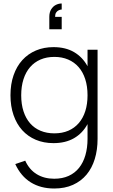

<svg xmlns="http://www.w3.org/2000/svg" viewBox="-20 -825 649 1100"><path d="M333.5 -770.5Q326.5 -770.5 317.2 -766.5Q308 -762.5 302 -753.8Q296 -745 296 -732.5Q296 -730.5 296 -728.5H333.5V-657.5H262.5V-728.5Q262.5 -754 273 -771.2Q283.5 -788.5 299.8 -796.8Q316 -805 333.5 -805ZM286.5 -555Q355.5 -555 404.2 -526.5Q453 -498 481.5 -445.5V-540H539V-29.5Q539 33.5 523 85.8Q507 138 475.8 175.5Q444.5 213 398 234Q351.5 255 290.5 255Q213 255 156.2 219.8Q99.5 184.5 67.5 115L124.5 95.5Q147.5 146.5 190.2 172.8Q233 199 290.5 199Q337.5 199 373.2 182.8Q409 166.5 433 136.5Q457 106.5 469.2 64.2Q481.5 22 481.5 -30V-114Q453 -61.5 404 -33.2Q355 -5 286.5 -5Q230.5 -5 185 -24.2Q139.5 -43.5 107.2 -79.2Q75 -115 57.5 -165.8Q40 -216.5 40 -279Q40 -343 57.8 -394Q75.5 -445 108 -480.8Q140.5 -516.5 186 -535.8Q231.5 -555 286.5 -555ZM291.5 -61Q336.5 -61 371.8 -76.2Q407 -91.5 431.5 -120Q456 -148.5 468.8 -188.8Q481.5 -229 481.5 -279Q481.5 -331 468.2 -371.8Q455 -412.5 430.2 -440.8Q405.5 -469 370.2 -484Q335 -499 291.5 -499Q247 -499 211.8 -483.8Q176.5 -468.5 152 -440Q127.5 -411.5 114.5 -370.8Q101.5 -330 101.5 -279Q101.5 -227.5 114.8 -187Q128 -146.5 152.5 -118.5Q177 -90.5 212.2 -75.8Q247.5 -61 291.5 -61Z"/></svg>

Font: Vela Sans Light
Style: Regular
Weight: 300
Designer: Principal design: Mikhail Sharanda - project Manrope.
Design modification: Ravid Balaliev
Foundry: Mikhail Sharanda
Version: Version 1.001